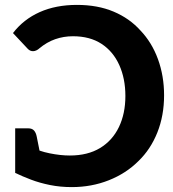

<svg xmlns="http://www.w3.org/2000/svg" viewBox="-20 -756 708 784"><path d="M294 -736Q379 -736 444 -708.5Q509 -681 553 -632Q600 -583 625 -514.5Q650 -446 650 -367Q650 -284 622.5 -215Q595 -146 545 -98Q495 -48 424.5 -20Q354 8 273 8Q226 8 184 -0.5Q142 -9 106.5 -22.5Q71 -36 42 -50V-145L108 -156Q138 -139 182.5 -130Q227 -121 265 -121Q338 -121 388.5 -151.5Q439 -182 465.5 -237Q492 -292 492 -364Q492 -435 467 -490.5Q442 -546 394.5 -577Q347 -608 278 -608Q240 -608 205.5 -596Q171 -584 140 -558Q136 -554 129 -550.5Q122 -547 115 -547Q103 -547 94 -556L33 -621Q76 -677 142 -706.5Q208 -736 294 -736ZM145 -123 42 -145V-232H95Q111 -232 119 -223Q127 -214 130 -198Z"/></svg>

Font: Aleo ExtraBold
Style: Regular
Weight: 800
Designer: Alessio Laiso
Foundry: Alessio Laiso
Version: Version 2.001;gftools[0.9.29]